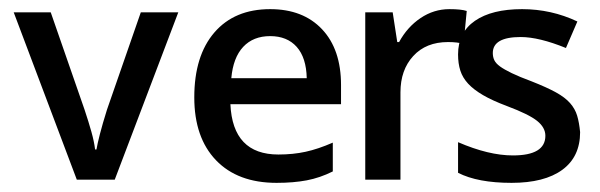

<svg xmlns="http://www.w3.org/2000/svg" viewBox="-20 -394 1313 420"><path d="M148 -1 10 -367H91L165 -154Q174 -127 180 -105.5Q186 -84 188 -67H191Q193 -79 198.5 -100.5Q204 -122 214 -154L288 -367H370L231 -1Z M585 6Q500 6 452.5 -43.5Q405 -93 405 -181Q405 -272 449 -323Q493 -374 571 -374Q643 -374 684.5 -330Q726 -286 726 -208V-166H484Q489 -56 589 -56Q621 -56 648.5 -62Q676 -68 708 -82V-19Q680 -5 651 0.5Q622 6 585 6ZM571 -315Q534 -315 512 -291.5Q490 -268 486 -223H651Q650 -268 629 -291.5Q608 -315 571 -315Z M963 -374Q989 -374 1001 -370L994 -298Q981 -302 960 -302Q912 -302 884 -271.5Q856 -241 856 -192V-1H779V-367H839L849 -302H853Q871 -335 900 -354.5Q929 -374 963 -374Z M1249 -105Q1249 -51 1210 -22.5Q1171 6 1099 6Q1025 6 982 -16V-83Q1049 -54 1102 -54Q1173 -54 1173 -97Q1173 -115 1155 -129.5Q1137 -144 1089 -162Q1057 -174 1036.5 -186Q1016 -198 1004 -211Q992 -224 987 -239.5Q982 -255 982 -275Q982 -323 1019 -348.5Q1056 -374 1122 -374Q1186 -374 1243 -347L1218 -289Q1159 -313 1119 -313Q1058 -313 1058 -278Q1058 -269 1061.5 -262Q1065 -255 1074 -248.5Q1083 -242 1099.5 -234Q1116 -226 1143 -216Q1176 -203 1196 -192Q1216 -181 1227 -168.5Q1238 -156 1242.5 -141Q1247 -126 1249 -105Z"/></svg>

Font: Shorif Bongobondhu UNICODE
Style: Bold
Weight: 700
Designer: Shorif Uddin Shishir, Shorif art & Design, e-mail : shorifart@gmail.com, facebook : Shorif2001
Foundry: Lipighor Font Foundry
Version: Designed By Shorif Uddin Shishir | Build By Niladri